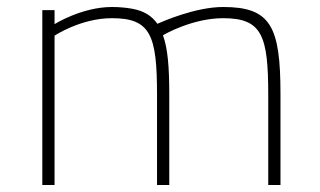

<svg xmlns="http://www.w3.org/2000/svg" viewBox="-20 -529 915 549"><path d="M136 0V-427C136 -427 211 -477 300 -477C411 -477 429 -428 429 -258V0H464V-260C464 -335 460 -390 446 -428C450 -431 531 -477 618 -477C729 -477 747 -428 747 -258V0H782V-260C782 -454 754 -509 618 -509C538 -509 444 -467 430 -461C414 -484 391 -498 358 -504C341 -507 322 -509 300 -509C214 -509 136 -460 136 -460V-500H101V0Z"/></svg>

Font: TitilliumText22L
Style: 1 wt
Weight: 100
Designer: Campivisivi
Foundry: Campivisivi
Version: 1.000